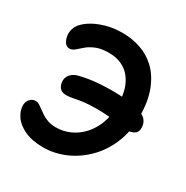

<svg xmlns="http://www.w3.org/2000/svg" viewBox="-165 -850 967 998"><g transform="rotate(30 318.5 -351.0)"><path d="M227 10Q160 10 115 -11Q70 -32 48.5 -64Q27 -96 27 -128Q27 -149 40.5 -164.5Q54 -180 74 -180Q86 -180 96.5 -173.5Q107 -167 120 -157Q133 -147 148.5 -137Q164 -127 184.5 -120Q205 -113 232 -113Q276 -113 316 -131Q356 -149 387 -183Q418 -217 436 -264.5Q454 -312 454 -372Q454 -446 431.5 -493.5Q409 -541 370 -564Q331 -587 279 -587Q233 -587 203 -574.5Q173 -562 153.5 -545.5Q134 -529 119.5 -516Q105 -503 88 -503Q68 -503 56.5 -524Q45 -545 45 -569Q45 -586 52.5 -604.5Q60 -623 76 -638Q90 -653 119 -670Q148 -687 191.5 -699.5Q235 -712 291 -712Q344 -712 396 -695Q448 -678 489.5 -639Q531 -600 556.5 -535.5Q582 -471 582 -376Q582 -287 551.5 -215.5Q521 -144 469.5 -93.5Q418 -43 355 -16.5Q292 10 227 10ZM554 -284Q537 -284 521 -287Q505 -290 485 -294Q465 -298 436.5 -300.5Q408 -303 366 -303Q323 -303 292 -299Q261 -295 238.5 -290Q216 -285 195 -285Q167 -285 154.5 -301.5Q142 -318 142 -342Q142 -364 159 -382Q176 -400 207 -406Q227 -411 254.5 -415.5Q282 -420 316.5 -422.5Q351 -425 389 -425Q458 -425 510 -418Q562 -411 591 -391Q620 -371 620 -332Q620 -306 600.5 -295Q581 -284 554 -284Z"/></g></svg>

Font: Shantell Sans SemiBold
Style: Regular
Weight: 600
Designer: Stephen Nixon, Anya Danilova, Shantell Martin
Foundry: Arrow Type
Version: Version 1.011;[c5ecc13dd]